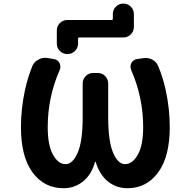

<svg xmlns="http://www.w3.org/2000/svg" viewBox="-20 -1085 1040 1051"><path d="M712.9 -937.5Q712.9 -913.1 695.8 -896.5Q678.7 -879.9 655.3 -879.9H414.1Q407.2 -879.9 407.2 -872.1V-846.7Q407.2 -822.3 390.1 -805.7Q373 -789.1 349.6 -789.1H348.6Q325.2 -789.1 308.1 -805.7Q291 -822.3 291 -846.7V-918Q291 -942.4 308.1 -959Q325.2 -975.6 348.6 -975.6H590.8Q597.7 -975.6 597.7 -983.4V-1007.8Q597.7 -1032.2 614.7 -1048.8Q631.8 -1065.4 655.3 -1065.4Q678.7 -1065.4 695.8 -1048.8Q712.9 -1032.2 712.9 -1007.8ZM503.9 -198.2Q502.9 -200.2 501.5 -200.2Q500 -200.2 500 -198.2Q483.4 -136.7 442.4 -98.6Q393.6 -54.7 328.1 -54.7Q221.7 -54.7 158.2 -141.1Q94.7 -227.5 94.7 -388.7Q94.7 -491.2 117.2 -593.8Q132.8 -664.1 157.2 -723.6Q167 -747.1 190.4 -758.8Q207 -768.6 226.6 -768.6Q232.4 -768.6 239.3 -767.6L274.4 -761.7Q295.9 -758.8 305.7 -740.2Q310.5 -729.5 310.5 -719.7Q310.5 -710 306.6 -701.2Q241.2 -552.7 241.2 -388.7Q241.2 -290 270 -238.3Q298.8 -186.5 338.9 -186.5Q377.9 -186.5 405.3 -249Q432.6 -311.5 432.6 -443.4V-627.9Q432.6 -651.4 449.2 -668.5Q465.8 -685.5 490.2 -685.5H514.6Q539.1 -685.5 555.7 -668.5Q572.3 -651.4 572.3 -627.9V-443.4Q572.3 -311.5 599.1 -249Q626 -186.5 664.1 -186.5Q705.1 -186.5 734.4 -238.3Q763.7 -290 763.7 -388.7Q763.7 -552.7 698.2 -701.2Q694.3 -710.9 694.3 -719.7Q694.3 -729.5 699.2 -740.2Q710 -758.8 730.5 -761.7L764.6 -766.6Q770.5 -767.6 777.3 -767.6Q795.9 -767.6 813.5 -758.8Q835.9 -747.1 845.7 -723.6Q871.1 -664.1 886.7 -593.8Q909.2 -491.2 909.2 -388.7Q909.2 -227.5 845.7 -141.1Q782.2 -54.7 677.7 -54.7Q611.3 -54.7 562.5 -98.6Q522.5 -136.7 503.9 -198.2Z"/></svg>

Font: Gen Jyuu Gothic Monospace Bold
Style: Bold
Weight: 700
Designer: [Source Han Sans]
Ryoko NISHIZUKA  (kana & ideographs); Paul D. Hunt (Latin, Greek & Cyrillic); Wenlong ZHANG  (bopomofo
Version: Version 1.002.20150607